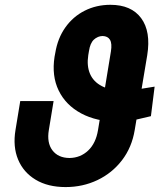

<svg xmlns="http://www.w3.org/2000/svg" viewBox="-20 -757 688 787"><path d="M613.8 -401.9 598.6 -280.8Q562.5 -272 538.8 -266.8Q515.1 -261.7 498.3 -260Q481.4 -258.3 464.8 -257.8Q376 -258.3 312.7 -292.2Q249.5 -326.2 220.5 -386Q191.4 -445.8 203.6 -524.4L206.5 -539.6Q216.3 -600.1 247.8 -644.5Q279.3 -689 327.1 -713.1Q375 -737.3 432.6 -737.3Q518.1 -737.3 558.6 -682.6Q599.1 -627.9 583.5 -530.8L532.2 -224.1Q520.5 -152.8 480 -100.1Q439.5 -47.4 379.4 -18.8Q319.3 9.8 249 9.8Q176.3 9.8 126.2 -20.3Q76.2 -50.3 54.2 -103Q32.2 -155.8 43.5 -224.1L63 -342.8H199.7L180.2 -224.1Q171.4 -171.9 194.8 -140.9Q218.3 -109.9 264.6 -109.4Q309.6 -109.9 341.3 -139.9Q373 -169.9 381.8 -224.1L434.6 -545.9Q439.9 -578.6 430.9 -593.8Q421.9 -608.9 400.4 -609.4Q380.4 -608.9 365 -594.7Q349.6 -580.6 344.7 -547.9L341.8 -530.8Q335 -486.8 349.1 -454.1Q363.3 -421.4 397.9 -403.8Q432.6 -386.2 486.3 -385.7Q498.5 -385.7 506.1 -386.2Q513.7 -386.7 524.7 -387.9Q535.6 -389.2 556.2 -392.6Q576.7 -396 613.8 -401.9Z"/></svg>

Font: Inter 28pt
Style: Bold Italic
Weight: 700
Italic angle: -9.3988°
Designer: Rasmus Andersson
Foundry: rsms
Version: Version 4.001;git-66647c0bb